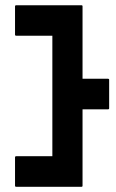

<svg xmlns="http://www.w3.org/2000/svg" viewBox="-20 -716 446 736"><path d="M292.5 0H42.5Q37.6 0 37.6 -3.9V-112.8Q37.6 -117.2 42.5 -117.2H180.7V-579.1H42.5Q37.6 -579.1 37.6 -583V-691.9Q37.6 -695.8 42.5 -695.8H292.5Q296.4 -695.8 296.4 -691.9V-414.1H393.6Q398.4 -414.1 398.4 -410.2V-300.8Q398.4 -296.9 393.6 -296.9H296.4V-3.9Q296.4 0 292.5 0Z"/></svg>

Font: Koulen
Style: Regular
Weight: 400
Designer: Danh Hong
Version: Version 8.000; ttfautohint (v1.8.3)